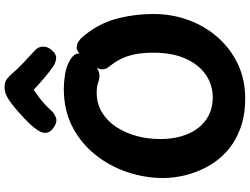

<svg xmlns="http://www.w3.org/2000/svg" viewBox="-148 -938 1105 850"><g transform="rotate(-90 405.0 -512.5)"><path d="M561.6 -757.1Q576.6 -749.2 585.2 -738.7Q593.9 -728.2 593.9 -715.2Q593.9 -707.2 584.6 -692.4Q575.2 -677.6 560.7 -662Q546.2 -646.4 529.2 -635.9Q512.2 -625.4 496.7 -625.3Q479 -625.7 463.3 -631.6Q447.7 -637.4 420.1 -637.4Q371.4 -637.4 333.2 -614.2Q294.9 -590.9 268.7 -551.4Q242.6 -511.9 228.7 -461.5Q214.9 -411.1 214.9 -356.1Q214.9 -305.1 227.3 -262.4Q239.7 -219.8 263.4 -188.7Q287.2 -157.7 321.5 -140.6Q355.8 -123.6 398.8 -123.6Q454.6 -123.6 499.4 -154.2Q544.2 -184.9 570.7 -243.4Q597.2 -302 597.2 -385.6Q597.2 -434.2 590 -468.6Q582.8 -502.9 571.2 -527.1Q559.7 -551.2 546.2 -568.1Q539.3 -577.4 531.4 -588.3Q523.4 -599.1 523.4 -614Q523.4 -624.6 534.4 -643.2Q545.4 -661.8 561.8 -680.9Q578.1 -700.1 593.6 -713.1Q609.1 -726 617.9 -726Q635.4 -726 648.3 -717Q661.1 -708 671.6 -695Q682 -682 689.8 -671Q732.9 -611.2 750.7 -537.4Q768.6 -463.6 768.6 -386.6Q768.6 -304.6 741.7 -231.2Q714.8 -157.8 664.9 -101.3Q615.1 -44.8 546.8 -12.4Q478.6 20 395.2 20Q318.1 20 259.3 -2.5Q200.4 -25 159.1 -62.7Q117.8 -100.4 92.2 -148.1Q66.6 -195.7 54.4 -246.2Q42.3 -296.8 42.3 -343.4Q42.3 -422.7 68.2 -500.7Q94 -578.8 144.8 -642.7Q195.6 -706.7 268.9 -744.8Q342.2 -783 437.2 -783Q464.2 -783 499.3 -777.9Q534.3 -772.8 561.6 -757.1ZM341.6 -839.2Q329.3 -825.4 310.4 -818.2Q291.6 -811 268 -826.3Q246.3 -841 243.1 -857.8Q239.8 -874.7 250.6 -893.1Q264.2 -914.9 285.7 -937.2Q307.2 -959.4 330 -979.5Q352.8 -999.6 369.6 -1012.7Q389.8 -1028.4 407 -1036.8Q424.2 -1045.2 445.1 -1045.2Q467.8 -1045.2 480.9 -1034.8Q494.1 -1024.3 505.8 -1010.7Q526.2 -986.7 551.3 -963.1Q576.3 -939.4 609.6 -908.6Q623.1 -896.2 624.1 -875.1Q625.1 -853.9 607.1 -834.9Q589.9 -815.3 572.3 -817Q554.8 -818.7 540.2 -827.6Q515.8 -843.8 485 -869.9Q454.2 -896.1 433 -916.6Q416.4 -905.2 400.8 -893.6Q385.1 -881.9 370.8 -868.8Q356.6 -855.8 341.6 -839.2Z"/></g></svg>

Font: Playpen Sans
Style: Regular
Weight: 400
Designer: Laura Meseguer, Veronika Burian, José Scaglione, Kostas Bartsokas, Vera Evstafieva, Tom Grace, Yorlmar Campos
Foundry: TypeTogether
Version: Version 2.000